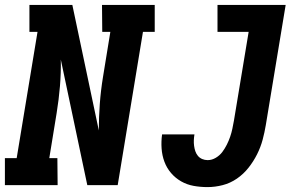

<svg xmlns="http://www.w3.org/2000/svg" viewBox="-21 -755 1241 783"><path d="M-1 0V-110H47L132 -625H99V-735H274L382 -223Q382 -277 386 -331.5Q390 -386 399 -441L429 -625H396L395 -735H610V-625H562L459 0H335L227 -512Q228 -458 223.5 -403.5Q219 -349 210 -294L180 -110H213L214 0ZM825 8Q796 8 768.5 3Q741 -2 717.5 -15.5Q694 -29 676.5 -49.5Q659 -70 649.5 -95.5Q640 -121 638 -149.5Q636 -178 640 -207H772Q770 -195 769.5 -183.5Q769 -172 770.5 -160.5Q772 -149 775.5 -138.5Q779 -128 786 -119.5Q793 -111 803.5 -106.5Q814 -102 826 -102Q843 -102 859 -111.5Q875 -121 885.5 -135Q896 -149 904 -165Q912 -181 917.5 -197Q923 -213 926.5 -229.5Q930 -246 933 -263L993 -625H866V-735H1144L1063 -245Q1058 -215 1050 -185Q1042 -155 1027.5 -126Q1013 -97 992.5 -71Q972 -45 945 -26.5Q918 -8 887 0Q856 8 825 8Z"/></svg>

Font: Iosevka Etoile Extrabold
Style: Italic
Weight: 800
Italic angle: -9°
Designer: Belleve Invis
Foundry: Belleve Invis
Version: Version 22.1.2; ttfautohint (v1.8.4)